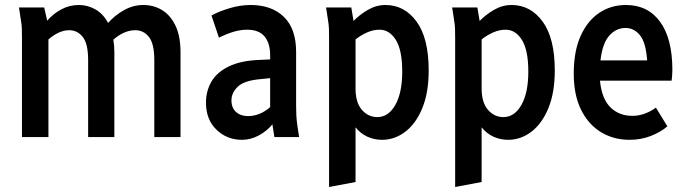

<svg xmlns="http://www.w3.org/2000/svg" viewBox="-20 -549 2752 769"><path d="M56 -519H157L169 -466Q193 -494 225.5 -511.5Q258 -529 296 -529Q331 -529 362 -511.5Q393 -494 413 -457Q439 -487 476 -508Q513 -529 554 -529Q595 -529 628.5 -509Q662 -489 682.5 -447Q703 -405 703 -339V0H598V-308Q598 -374 576.5 -401Q555 -428 522 -428Q499 -428 476.5 -418Q454 -408 434 -390Q436 -378 437 -366Q438 -354 438 -340V0H333V-308Q333 -374 311.5 -401Q290 -428 257 -428Q236 -428 214.5 -418Q193 -408 174 -391V0H68V-395Q68 -416 67.5 -433.5Q67 -451 63 -473Z M805 -138Q805 -184 826.5 -221.5Q848 -259 895.5 -282.5Q943 -306 1018 -309L1062 -311V-328Q1062 -376 1039.5 -403Q1017 -430 970 -430Q941 -430 911.5 -420.5Q882 -411 857 -398L827 -487Q856 -503 899 -516Q942 -529 984 -529Q1068 -529 1117 -481.5Q1166 -434 1166 -341V-123Q1166 -102 1167 -85Q1168 -68 1171 -46L1178 0H1079L1071 -51Q1049 -24 1016.5 -6.5Q984 11 949 11Q889 11 847 -29.5Q805 -70 805 -138ZM907 -147Q907 -117 925.5 -100.5Q944 -84 973 -84Q1021 -84 1062 -120V-236L1022 -232Q957 -226 932 -201.5Q907 -177 907 -147Z M1286 -519H1387L1396 -465Q1420 -490 1453.5 -509.5Q1487 -529 1524 -529Q1600 -529 1648.5 -462.5Q1697 -396 1697 -267Q1697 -178 1671.5 -116Q1646 -54 1603.5 -21.5Q1561 11 1510 11Q1479 11 1451.5 -1.5Q1424 -14 1404 -39V180L1298 200V-395Q1298 -416 1297.5 -433.5Q1297 -451 1293 -473ZM1404 -195Q1404 -138 1429.5 -109Q1455 -80 1491 -80Q1536 -80 1563.5 -129Q1591 -178 1591 -262Q1591 -348 1565.5 -389Q1540 -430 1500 -430Q1475 -430 1450 -419Q1425 -408 1404 -391Z M1791 -519H1892L1901 -465Q1925 -490 1958.5 -509.5Q1992 -529 2029 -529Q2105 -529 2153.5 -462.5Q2202 -396 2202 -267Q2202 -178 2176.5 -116Q2151 -54 2108.5 -21.5Q2066 11 2015 11Q1984 11 1956.5 -1.5Q1929 -14 1909 -39V180L1803 200V-395Q1803 -416 1802.5 -433.5Q1802 -451 1798 -473ZM1909 -195Q1909 -138 1934.5 -109Q1960 -80 1996 -80Q2041 -80 2068.5 -129Q2096 -178 2096 -262Q2096 -348 2070.5 -389Q2045 -430 2005 -430Q1980 -430 1955 -419Q1930 -408 1909 -391Z M2278 -254Q2278 -344 2305.5 -405Q2333 -466 2380 -497.5Q2427 -529 2487 -529Q2575 -529 2624 -461.5Q2673 -394 2673 -269Q2673 -257 2672 -246Q2671 -235 2670 -226H2383Q2390 -154 2424.5 -119.5Q2459 -85 2513 -85Q2539 -85 2564 -94.5Q2589 -104 2607 -118L2653 -43Q2625 -19 2585.5 -4Q2546 11 2502 11Q2437 11 2386.5 -20Q2336 -51 2307 -110Q2278 -169 2278 -254ZM2485 -437Q2448 -437 2420.5 -406.5Q2393 -376 2385 -307H2572Q2567 -378 2543.5 -407.5Q2520 -437 2485 -437Z"/></svg>

Font: Radio Canada Condensed Medium
Style: Regular
Weight: 500
Width: 3
Designer: Charles Daoud, Etienne Aubert Bonn, Alexandre Saumier Demers, Jacques Le Bailly
Foundry: Radio-Canada
Version: Version 2.104; ttfautohint (v1.8.4.7-5d5b);gftools[0.9.28.de